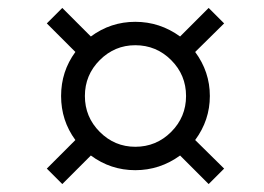

<svg xmlns="http://www.w3.org/2000/svg" viewBox="-20 -543 665 484"><path d="M209 -151 137 -79 98 -118 170 -190Q134 -239 134 -301Q134 -363 170 -412L98 -484L137 -523L209 -451Q259 -488 321 -488Q383 -488 434 -451L506 -523L545 -484L472 -412Q509 -362 509 -301Q509 -240 472 -190L545 -118L506 -79L434 -151Q383 -114 321 -114Q259 -114 209 -151ZM321 -173Q374 -173 411.5 -210.5Q449 -248 449 -301Q449 -354 411.5 -391.5Q374 -429 321 -429Q269 -429 231.5 -391.5Q194 -354 194 -301Q194 -248 231.5 -210.5Q269 -173 321 -173Z"/></svg>

Font: Nacelle
Style: Italic
Weight: 400
Italic angle: -12°
Designer: Sora Sagano
Foundry: Sora Sagano
Version: Version 1.000;FEAKit 1.0